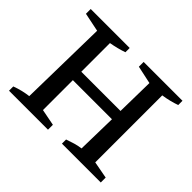

<svg xmlns="http://www.w3.org/2000/svg" viewBox="-141 -865 1080 1080"><g transform="rotate(45 399.0 -325.0)"><path d="M32 0V-34Q59 -44 84 -50Q109 -56 134 -59L144 -589L32 -612V-650H342V-616Q296 -600 244 -591V-363H556L560 -589L453 -612V-650H762V-616Q739 -608 713.5 -601.5Q688 -595 660 -591V-58L762 -39V0H453V-33Q478 -42 502 -49Q526 -56 550 -59L555 -296H244V-58L342 -39V0Z"/></g></svg>

Font: Piazzolla SC Medium
Style: Regular
Weight: 500
Designer: Juan Pablo del Peral
Foundry: Huerta Tipografica
Version: Version 1.330